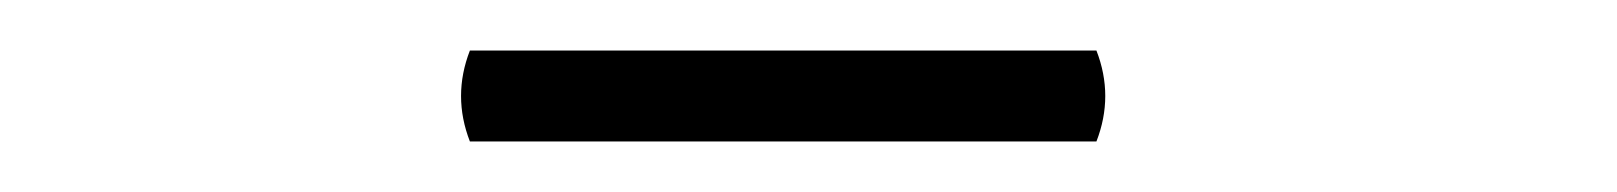

<svg xmlns="http://www.w3.org/2000/svg" viewBox="-20 -656 640 76"><path d="M166 -636H414Q421 -618 414 -600H166Q159 -618 166 -636Z"/></svg>

Font: Arima Thin Light
Style: Regular
Weight: 300
Version: Version 1.100